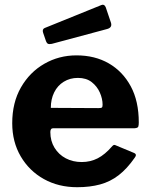

<svg xmlns="http://www.w3.org/2000/svg" viewBox="-20 -771 626 801"><path d="M190 -220Q190 -183 207.5 -154.5Q225 -126 254.5 -110.5Q284 -95 321 -95Q357 -95 387.5 -110.5Q418 -126 449 -162Q453 -166 456 -166.5Q459 -167 467 -163L539 -133Q553 -127 542 -113Q510 -67 475 -40Q440 -13 397.5 -1.5Q355 10 302 10Q224 10 163 -24Q102 -58 66.5 -118.5Q31 -179 31 -257Q31 -343 67.5 -406.5Q104 -470 165 -505Q226 -540 299 -540Q376 -540 434 -506.5Q492 -473 525.5 -411Q559 -349 559 -260Q559 -249 557 -243Q555 -237 542 -236H202Q196 -236 193 -232Q190 -228 190 -220ZM391 -320Q402 -320 405 -322.5Q408 -325 408 -334Q408 -359 396.5 -385Q385 -411 362.5 -428.5Q340 -446 305 -446Q272 -446 246 -430Q220 -414 206 -385.5Q192 -357 192 -321ZM421 -741 443 -676Q449 -656 427 -650L196 -588Q185 -586 180 -588.5Q175 -591 172 -599L160 -634Q155 -649 166 -654L403 -750Q415 -755 421 -741Z"/></svg>

Font: Libre Franklin
Style: Bold
Weight: 700
Designer: Pablo Impallari, Rodrigo Fuenzalida, Nhung Nguyen
Foundry: Impallari Type
Version: Version 3.000